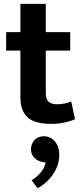

<svg xmlns="http://www.w3.org/2000/svg" viewBox="-20 -644 422 998"><path d="M345 -381H218V-161Q218 -127 233.5 -114.5Q249 -102 275 -102Q295 -102 316 -106Q337 -110 350 -117L370 -24Q353 -16 319 -8Q285 0 247 0Q160 0 123 -34.5Q86 -69 86 -138V-381H12V-477H86V-624H218V-477H345ZM200 198Q175 193 158 175.5Q141 158 141 131Q141 105 159 84.5Q177 64 209 64Q222 64 236 69.5Q250 75 261.5 86.5Q273 98 280.5 117Q288 136 288 163Q288 191 278.5 217Q269 243 253 265.5Q237 288 217 305.5Q197 323 175 334L144 293Q170 278 191 253.5Q212 229 217 201Z"/></svg>

Font: Mukta Vaani
Style: Bold
Weight: 700
Designer: Noopur Datye, Girish Dalvi, Yashodeep Gholap, Pallavi Karambelkar
Foundry: Ek Type
Version: Version 2.538;PS 1.000;hotconv 16.6.51;makeotf.lib2.5.65220;